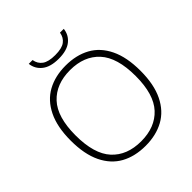

<svg xmlns="http://www.w3.org/2000/svg" viewBox="-244 -1103 1283 1283"><g transform="rotate(-45 397.5 -461.0)"><path d="M67.5 -370Q67.5 -498.5 109 -583.2Q150.5 -668 224.5 -708.5Q298.5 -749 397.5 -749Q497.5 -749 571.5 -708.5Q645.5 -668 686.5 -583.2Q727.5 -498.5 727.5 -370Q727.5 -241.5 686 -156.8Q644.5 -72 570.5 -31.5Q496.5 9 397.5 9Q297 9 223.2 -31.5Q149.5 -72 108.5 -156.5Q67.5 -241 67.5 -370ZM680 -368Q680 -543 605 -624.8Q530 -706.5 397.5 -706.5Q265 -706.5 190 -625.8Q115 -545 115 -372Q115 -196.5 189.8 -115Q264.5 -33.5 397.5 -33.5Q530 -33.5 605 -114.5Q680 -195.5 680 -368ZM232 -931H268Q274.5 -891 304.8 -869Q335 -847 398.5 -847Q462 -847 491.2 -868.8Q520.5 -890.5 527 -931H563Q557 -878 516.2 -845.5Q475.5 -813 398.5 -813Q321 -813 279.5 -845.8Q238 -878.5 232 -931Z"/></g></svg>

Font: Encode Sans Expanded ExtraLight
Style: Regular
Weight: 275
Width: 7
Designer: Multiple Designers
Foundry: Impallari Type
Version: Version 2.000